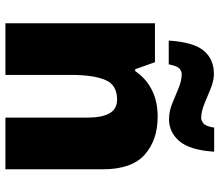

<svg xmlns="http://www.w3.org/2000/svg" viewBox="-71 -741 812 710"><g transform="rotate(90 335.0 -386.0)"><path d="M412 -563Q498 -563 552 -515Q606 -467 606 -360V0H415V-302Q415 -357 399 -385Q383 -413 348 -413Q294 -413 275.5 -369Q257 -325 257 -242V0H66V-553H210L236 -480H243Q269 -519 311.5 -541Q354 -563 412 -563ZM130 -604Q136 -696 167.5 -733.5Q199 -771 253 -771Q278 -771 306.5 -759.5Q335 -748 363.5 -736Q392 -724 417 -724Q426 -724 436.5 -732.5Q447 -741 452 -772H541Q535 -682 502 -643.5Q469 -605 421 -605Q392 -605 362.5 -617Q333 -629 305.5 -640.5Q278 -652 253 -652Q244 -652 234 -644Q224 -636 218 -604Z"/></g></svg>

Font: Noto Sans Cherokee Black
Style: Regular
Weight: 900
Designer: Monotype Design Team
Foundry: Monotype Imaging Inc.
Version: Version 2.001; ttfautohint (v1.8.4.7-5d5b)